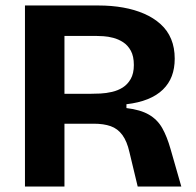

<svg xmlns="http://www.w3.org/2000/svg" viewBox="-20 -680 713 700"><path d="M71 0V-660H339Q387 -660 429 -652.5Q471 -645 505.5 -630Q540 -615 565.5 -592Q591 -569 604 -537.5Q617 -506 617 -466Q617 -431 606.5 -403Q596 -375 574 -353.5Q552 -332 518.5 -318.5Q485 -305 441 -300V-286Q492 -280 523 -262Q554 -244 571.5 -213Q589 -182 602 -136L641 0H482L452 -125Q443 -165 426 -188Q409 -211 383.5 -220Q358 -229 322 -229H215V0ZM215 -338H308Q325 -338 346 -339Q367 -340 388.5 -345Q410 -350 427.5 -361Q445 -372 456.5 -392Q468 -412 468 -443Q468 -475 457 -495Q446 -515 429 -526Q412 -537 393 -542Q374 -547 357 -548Q340 -549 330 -549H215Z"/></svg>

Font: Bricolage Grotesque 48pt Condensed ExtraBold
Style: Bold
Weight: 700
Version: Version 1.000;gftools[0.9.30]